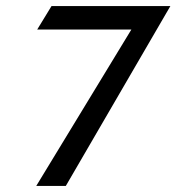

<svg xmlns="http://www.w3.org/2000/svg" viewBox="-20 -600 579 630"><path d="M102 -503H411L99 10H196L539 -580H149Z"/></svg>

Font: Charger Pro
Style: BdExtObl
Weight: 700
Designer: Jasper
Foundry: Cannot Into Space Fonts
Version: Version 1.09